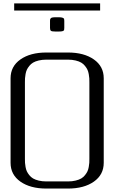

<svg xmlns="http://www.w3.org/2000/svg" viewBox="-20 -1097 686 1117"><path d="M562.5 -1077.1V-1035.6H62.5V-1077.1ZM354 -976.1V-934.1Q354 -925.3 352.8 -921.9Q351.6 -918.5 344.7 -916Q337.9 -913.6 322.8 -913.6H302.2Q281.7 -913.6 276.4 -917.7Q271 -921.9 271 -934.1V-976.1Q271 -981.4 271.5 -983.9Q272 -986.3 274.7 -990Q277.3 -993.7 284.2 -995.1Q291 -996.6 302.2 -996.6H322.8Q337.4 -996.6 344.5 -993.7Q351.6 -990.7 352.8 -987.3Q354 -983.9 354 -976.1ZM375 -791.5Q468.8 -791.5 526.1 -751.2Q583.5 -710.9 583.5 -641.6V-149.9Q583.5 -80.6 526.1 -40.3Q468.8 0 375 0H250Q156.2 0 98.9 -40.3Q41.5 -80.6 41.5 -149.9V-641.6Q41.5 -710.9 98.9 -751.2Q156.2 -791.5 250 -791.5ZM375 -750H250Q225.1 -750 205.1 -745.1Q185.1 -740.2 172.4 -732.7Q159.7 -725.1 150.4 -713.4Q141.1 -701.7 136.2 -691.2Q131.3 -680.7 128.7 -666Q126 -651.4 125.5 -641.6Q125 -631.8 125 -618.7V-172.9Q125 -159.7 125.5 -149.9Q126 -140.1 128.7 -125.5Q131.3 -110.8 136.2 -100.3Q141.1 -89.8 150.4 -78.1Q159.7 -66.4 172.4 -58.8Q185.1 -51.3 205.1 -46.4Q225.1 -41.5 250 -41.5H375Q399.9 -41.5 419.9 -46.4Q439.9 -51.3 452.6 -58.8Q465.3 -66.4 474.6 -78.1Q483.9 -89.8 488.8 -100.3Q493.7 -110.8 496.3 -125.5Q499 -140.1 499.5 -149.9Q500 -159.7 500 -172.9V-618.7Q500 -631.8 499.5 -641.6Q499 -651.4 496.3 -666Q493.7 -680.7 488.8 -691.2Q483.9 -701.7 474.6 -713.4Q465.3 -725.1 452.6 -732.7Q439.9 -740.2 419.9 -745.1Q399.9 -750 375 -750Z"/></svg>

Font: Gputeks
Style: Regular
Weight: 500
Version: Version 0.9